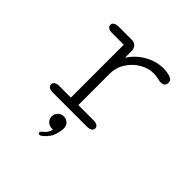

<svg xmlns="http://www.w3.org/2000/svg" viewBox="-181 -634 981 981"><g transform="rotate(45 309.5 -143.5)"><path d="M278.5 -47H387.5Q406 -47 415 -40.5Q424 -34 424 -23.5Q424 -13 415 -6.5Q406 0 387.5 0H142Q123 0 114 -6.5Q105 -13 105 -23.5Q105 -34 113.8 -40.5Q122.5 -47 140 -47H224.5V-429H140Q122.5 -429 113.2 -435.5Q104 -442 104 -453Q104 -464 114.5 -470Q125 -476 145.5 -476H234Q251.5 -476 262 -467.2Q272.5 -458.5 275.5 -442.5L276 -386.5Q305 -432 353.2 -459.8Q401.5 -487.5 453.5 -487.5Q480.5 -487.5 502.2 -480.2Q524 -473 524 -454Q524 -440.5 516.2 -433.2Q508.5 -426 495 -426Q488.5 -426 482.8 -427.2Q477 -428.5 470 -430Q461.5 -432 452.5 -433Q443.5 -434 435 -434Q398.5 -434 362.2 -413Q326 -392 302.2 -355.2Q278.5 -318.5 278.5 -270.5ZM267 46Q284.5 46 297.5 57.8Q310.5 69.5 310.5 90Q310.5 109 301.5 138.2Q292.5 167.5 263.5 191.5Q258 196.5 253 199Q248 201.5 244 201.5Q240 201.5 237.8 198.5Q235.5 195.5 235.5 194Q235.5 190 239.5 185Q243.5 180 250.5 174.5Q261 166.5 267 155.5Q273 144.5 275.5 133Q274 133.5 271.2 133.5Q268.5 133.5 267 133.5Q248.5 133.5 235.8 121Q223 108.5 223 90Q223 72 235.8 59Q248.5 46 267 46Z"/></g></svg>

Font: Sono Monospace Light
Style: Regular
Weight: 300
Version: Version 2.112